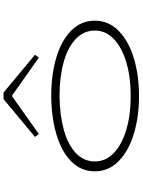

<svg xmlns="http://www.w3.org/2000/svg" viewBox="120 -914 807 1087"><g transform="rotate(-90 523.5 -370.5)"><path d="M97 -237Q97 -315 153 -370.5Q209 -426 306 -454.5Q403 -483 523 -484Q643 -484 740 -455.5Q837 -427 893.5 -371Q950 -315 950 -237Q950 -160 893.5 -103.5Q837 -47 740 -17Q643 13 523 13Q404 13 307 -17Q210 -47 153.5 -103.5Q97 -160 97 -237ZM894 -237Q894 -300 846 -345.5Q798 -391 713.5 -414Q629 -437 523 -437Q417 -436 333 -413Q249 -390 201 -345Q153 -300 153 -237Q153 -175 201.5 -129Q250 -83 334 -58.5Q418 -34 523 -34Q629 -34 713 -58.5Q797 -83 845.5 -129Q894 -175 894 -237ZM292 -576 506 -754H543L757 -576L741 -554L524 -707L308 -554Z"/></g></svg>

Font: BioRhyme Expanded Light
Style: Regular
Weight: 300
Width: 7
Designer: Aoife Mooney
Foundry: Aoife Mooney Type
Version: Version 1.000